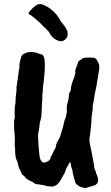

<svg xmlns="http://www.w3.org/2000/svg" viewBox="-20 -878 548 944"><path d="M167 -857 183 -858Q230 -842 261 -802Q277 -779 277 -776Q306 -741 311 -725Q317 -700 304.5 -687.5Q292 -675 279 -675Q240 -681 220 -722Q209 -732 188 -754Q169 -774 156 -784Q137 -798 136 -801Q115 -808 123 -818Q144 -846 167 -857ZM65 -85Q61 -89 57.5 -104Q54 -119 54.5 -132Q55 -145 52 -166Q53 -170 53 -188.5Q53 -207 51 -225.5Q49 -244 49.5 -255.5Q50 -267 49 -281Q50 -288 53 -305Q52 -306 52 -330.5Q52 -355 56 -370Q56 -398 61 -431V-448Q68 -491 70 -509Q71 -531 76 -545Q72 -558 85 -601Q89 -611 112 -620L111 -619Q117 -623 136 -622Q155 -621 161.5 -618Q168 -615 185 -610Q208 -604 197 -499Q197 -489 191 -449Q191 -429 188 -408V-389L186 -364Q186 -355 185.5 -347Q185 -339 184.5 -322.5Q184 -306 181.5 -297Q179 -288 179 -285Q176 -282 175 -268Q174 -251 169 -227Q164 -218 173 -122Q175 -92 187 -82.5Q199 -73 220 -88Q226 -94 227 -96L231 -111Q235 -111 242 -131L253 -151L256 -163Q256 -171 264.5 -185.5Q273 -200 275 -205L290 -255L296 -280Q296 -286 304 -302Q304 -307 309 -328Q309 -347 308 -355Q309 -355 309.5 -361Q310 -367 314.5 -380.5Q319 -394 319 -414Q319 -417 328 -434Q328 -460 347 -503Q346 -502 347 -505Q348 -509 348.5 -511.5Q349 -514 350 -517Q351 -520 351 -523Q348 -529 352 -538Q356 -547 359 -557Q362 -567 366 -577L390 -593Q395 -593 403.5 -594.5Q412 -596 443 -594Q455 -590 462 -572Q473 -555 465 -522Q465 -515 457 -473Q457 -466 451 -440Q445 -414 442.5 -393.5Q440 -373 437 -366Q435 -352 436 -343L430 -300Q430 -284 427 -252Q424 -220 420.5 -202.5Q417 -185 430 -133L442 -68Q442 -53 447 -42.5Q452 -32 452 -32V-27Q480 28 433 37Q410 43 405 45.5Q400 48 383.5 43.5Q367 39 353 25Q349 19 342 -11Q339 -17 335 -46Q332 -49 328 -69Q330 -73 324 -82Q317 -68 314 -64Q307 -53 305.5 -48.5Q304 -44 298 -28L280 4Q259 43 228 39Q227 38 208 37Q204 33 180 30Q176 29 170 28.5Q164 28 154 27Q152 24 139 16Q109 5 98 -14Q89 -16 85 -28Q83 -34 72 -56Z"/></svg>

Font: Caveat Brush
Style: Regular
Weight: 400
Designer: Pablo Impallari
Foundry: Creative Lab NY
Version: Version 1.096; ttfautohint (v1.3)